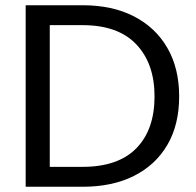

<svg xmlns="http://www.w3.org/2000/svg" viewBox="-20 -713 748 733"><path d="M78 0V-693H295Q409 -693 491.5 -650.5Q574 -608 619 -530Q664 -452 664 -345Q664 -237 619 -160Q574 -83 491.5 -41.5Q409 0 295 0ZM170 -76H295Q431 -76 500.5 -147Q570 -218 570 -345Q570 -470 500.5 -543.5Q431 -617 295 -617H170Z"/></svg>

Font: Parkinsans
Style: Regular
Weight: 400
Designer: Red Stone, Indian Type Foundry
Foundry: Indian Type Foundry
Version: Version 1.000